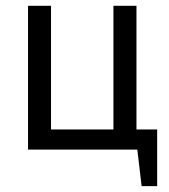

<svg xmlns="http://www.w3.org/2000/svg" viewBox="-20 -508 575 652"><path d="M513.7 -68.4Q496.1 -68.4 443.4 -68.4Q443.4 -173.8 443.4 -488.3Q423.8 -488.3 365.2 -488.3Q365.2 -382.8 365.2 -68.4Q312.5 -68.4 153.3 -68.4Q153.3 -173.8 153.3 -488.3Q133.8 -488.3 75.2 -488.3Q75.2 -366.2 75.2 0Q168 0 446.3 0Q450.2 31.2 460.9 124Q474.6 124 513.7 124Q513.7 76.2 513.7 -68.4Z"/></svg>

Font: Aptus Gothic JP
Style: Medium
Weight: 400
Designer: Fuminori Ogawa / Motoya
Version: Version 1